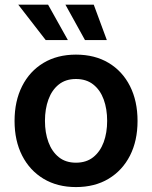

<svg xmlns="http://www.w3.org/2000/svg" viewBox="-20 -779 642 811"><path d="M300.8 11.2Q222.2 11.2 163.8 -23.9Q105.5 -59.1 73.5 -121.8Q41.5 -184.6 41.5 -268.1Q41.5 -352.1 73.5 -415.3Q105.5 -478.5 163.8 -513.4Q222.2 -548.3 300.8 -548.3Q380.4 -548.3 438.7 -513.4Q497.1 -478.5 529.1 -415.3Q561 -352.1 561 -268.1Q561 -184.6 529.1 -121.8Q497.1 -59.1 438.7 -23.9Q380.4 11.2 300.8 11.2ZM300.8 -91.8Q344.7 -91.8 374 -115.2Q403.3 -138.7 418 -178.5Q432.6 -218.3 432.6 -268.6Q432.6 -318.8 418 -358.9Q403.3 -398.9 374 -422.1Q344.7 -445.3 300.8 -445.3Q257.3 -445.3 228.3 -422.1Q199.2 -398.9 184.6 -358.9Q169.9 -318.8 169.9 -268.6Q169.9 -218.3 184.6 -178.5Q199.2 -138.7 228.3 -115.2Q257.3 -91.8 300.8 -91.8ZM338.9 -609.9 256.3 -759.3H376L431.2 -609.9ZM172.9 -609.9 57.1 -759.3H183.1L266.6 -609.9Z"/></svg>

Font: Inter 17pt SemiBold
Style: Regular
Weight: 600
Version: Version 4.001;git-66647c0bb